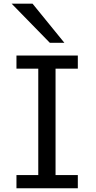

<svg xmlns="http://www.w3.org/2000/svg" viewBox="-20 -1011 516 1031"><path d="M397.9 -712.9V-642.1H278.3V-70.8H397.9V0H68.4V-70.8H185.5V-642.1H68.4V-712.9ZM154.8 -991.2 325.7 -781.2H247.6L42.5 -991.2Z"/></svg>

Font: Andika FrenchTight
Style: Regular
Weight: 400
Designer: Victor Gaultney, Annie Olsen, Julie Remington, Don Collingsworth, Eric Hays, Becca Hirsbrunner
Foundry: SIL International
Version: Version 5.000 ; Dig1 Dig4Opn Dig7 LnSpcTght